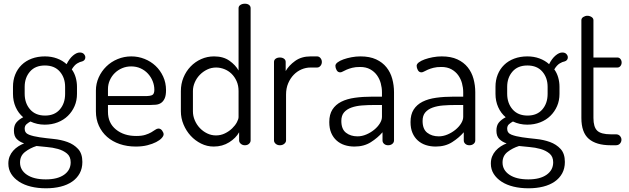

<svg xmlns="http://www.w3.org/2000/svg" viewBox="-20 -783 3390 1035"><path d="M221 -111Q180 -111 144 -128Q133 -122 123 -113.5Q113 -105 113 -89Q113 -66 136 -57Q159 -48 193.5 -43Q228 -38 268.5 -34Q309 -30 343.5 -17.5Q378 -5 401 20Q424 45 424 90Q424 125 409.5 151.5Q395 178 369 196Q343 214 307 223Q271 232 228 232Q184 232 147 223Q110 214 83 196.5Q56 179 40.5 154.5Q25 130 25 99Q25 77 32 60Q39 43 51 29.5Q63 16 78.5 6Q94 -4 110 -10Q86 -18 70.5 -33.5Q55 -49 55 -79Q55 -107 68.5 -123Q82 -139 105 -151Q79 -173 64.5 -205.5Q50 -238 50 -277V-315Q50 -351 62 -381Q74 -411 96.5 -433Q119 -455 151 -467Q183 -479 222 -479Q257 -479 287 -468Q317 -457 339 -437Q354 -467 373.5 -483.5Q393 -500 410 -500Q425 -500 432.5 -491.5Q440 -483 440 -474Q440 -465 435 -459.5Q430 -454 423 -452Q411 -450 396 -441Q381 -432 367 -409Q381 -390 388 -365.5Q395 -341 395 -315V-277Q395 -241 382 -211Q369 -181 346 -158.5Q323 -136 291 -123.5Q259 -111 221 -111ZM331 -315Q331 -364 302.5 -397Q274 -430 222 -430Q170 -430 141.5 -397Q113 -364 113 -315V-278Q113 -227 142 -193.5Q171 -160 223 -160Q274 -160 302.5 -193Q331 -226 331 -277ZM361 92Q361 61 341 44.5Q321 28 292.5 20Q264 12 232.5 9.5Q201 7 177 4Q142 15 115 36Q88 57 88 93Q88 134 125 159Q162 184 227 184Q290 184 325.5 159Q361 134 361 92Z M688 -479Q725 -479 759 -465.5Q793 -452 818.5 -428Q844 -404 859.5 -370.5Q875 -337 875 -297Q875 -268 867.5 -252Q860 -236 848 -228Q836 -220 820 -218.5Q804 -217 788 -217H562V-180Q562 -120 605 -85Q648 -50 714 -50Q744 -50 763 -56Q782 -62 795 -69.5Q808 -77 817 -83.5Q826 -90 834 -90Q846 -90 854 -79Q862 -68 862 -59Q862 -50 851.5 -38.5Q841 -27 821.5 -17Q802 -7 774.5 0Q747 7 712 7Q665 7 625.5 -6.5Q586 -20 557.5 -45Q529 -70 513 -105Q497 -140 497 -183V-295Q497 -332 512 -365.5Q527 -399 553 -424.5Q579 -450 614 -464.5Q649 -479 688 -479ZM762 -265Q792 -265 802 -271.5Q812 -278 812 -299Q812 -323 803 -345.5Q794 -368 777.5 -386Q761 -404 738 -414.5Q715 -425 687 -425Q661 -425 638.5 -415.5Q616 -406 599 -389.5Q582 -373 572 -350.5Q562 -328 562 -303V-265Z M1300 -763Q1314 -763 1322.5 -756.5Q1331 -750 1331 -739V-26Q1331 -16 1322.5 -8Q1314 0 1300 0Q1287 0 1278 -8Q1269 -16 1269 -26V-70Q1252 -39 1215.5 -16Q1179 7 1132 7Q1096 7 1064 -9Q1032 -25 1008 -51Q984 -77 969.5 -111.5Q955 -146 955 -183V-292Q955 -331 969 -365Q983 -399 1007.5 -424.5Q1032 -450 1064.5 -464.5Q1097 -479 1134 -479Q1184 -479 1217 -455.5Q1250 -432 1266 -403V-739Q1266 -750 1276 -756.5Q1286 -763 1300 -763ZM1020 -183Q1020 -158 1030 -134.5Q1040 -111 1057 -93Q1074 -75 1096.5 -64Q1119 -53 1144 -53Q1170 -53 1192.5 -64Q1215 -75 1231.5 -91Q1248 -107 1257 -124Q1266 -141 1266 -152V-292Q1266 -322 1255.5 -345.5Q1245 -369 1228 -385.5Q1211 -402 1189 -410.5Q1167 -419 1145 -419Q1119 -419 1096.5 -408Q1074 -397 1057 -379.5Q1040 -362 1030 -339Q1020 -316 1020 -292Z M1654 -419Q1629 -419 1605.5 -409Q1582 -399 1563.5 -380Q1545 -361 1533.5 -334Q1522 -307 1522 -273V-26Q1522 -16 1512.5 -8Q1503 0 1489 0Q1475 0 1466 -8Q1457 -16 1457 -26V-449Q1457 -460 1466 -466.5Q1475 -473 1489 -473Q1502 -473 1511 -466.5Q1520 -460 1520 -449V-400Q1537 -430 1571 -454.5Q1605 -479 1654 -479H1689Q1700 -479 1707.5 -470Q1715 -461 1715 -449Q1715 -437 1707.5 -428Q1700 -419 1689 -419Z M1923 -479Q1973 -479 2007.5 -463Q2042 -447 2063.5 -420Q2085 -393 2094.5 -358Q2104 -323 2104 -286V-26Q2104 -15 2095 -7.5Q2086 0 2072 0Q2059 0 2050.5 -7.5Q2042 -15 2042 -26V-70Q2016 -40 1979 -16.5Q1942 7 1891 7Q1862 7 1837.5 -1Q1813 -9 1794.5 -25.5Q1776 -42 1765.5 -66.5Q1755 -91 1755 -125Q1755 -166 1772 -192.5Q1789 -219 1819.5 -234.5Q1850 -250 1893 -256Q1936 -262 1988 -262H2039V-286Q2039 -310 2032.5 -334Q2026 -358 2012 -377.5Q1998 -397 1975.5 -409.5Q1953 -422 1921 -422Q1896 -422 1878.5 -417.5Q1861 -413 1848.5 -407.5Q1836 -402 1828 -397.5Q1820 -393 1814 -393Q1801 -393 1794.5 -405Q1788 -417 1788 -428Q1788 -438 1800 -447Q1812 -456 1831.5 -463Q1851 -470 1875 -474.5Q1899 -479 1923 -479ZM2039 -217H1997Q1962 -217 1930.5 -214.5Q1899 -212 1874 -203Q1849 -194 1834.5 -177Q1820 -160 1820 -131Q1820 -87 1845 -67.5Q1870 -48 1907 -48Q1931 -48 1954.5 -58Q1978 -68 1997 -83.5Q2016 -99 2027.5 -117.5Q2039 -136 2039 -153Z M2361 -479Q2411 -479 2445.5 -463Q2480 -447 2501.5 -420Q2523 -393 2532.5 -358Q2542 -323 2542 -286V-26Q2542 -15 2533 -7.5Q2524 0 2510 0Q2497 0 2488.5 -7.5Q2480 -15 2480 -26V-70Q2454 -40 2417 -16.5Q2380 7 2329 7Q2300 7 2275.5 -1Q2251 -9 2232.5 -25.5Q2214 -42 2203.5 -66.5Q2193 -91 2193 -125Q2193 -166 2210 -192.5Q2227 -219 2257.5 -234.5Q2288 -250 2331 -256Q2374 -262 2426 -262H2477V-286Q2477 -310 2470.5 -334Q2464 -358 2450 -377.5Q2436 -397 2413.5 -409.5Q2391 -422 2359 -422Q2334 -422 2316.5 -417.5Q2299 -413 2286.5 -407.5Q2274 -402 2266 -397.5Q2258 -393 2252 -393Q2239 -393 2232.5 -405Q2226 -417 2226 -428Q2226 -438 2238 -447Q2250 -456 2269.5 -463Q2289 -470 2313 -474.5Q2337 -479 2361 -479ZM2477 -217H2435Q2400 -217 2368.5 -214.5Q2337 -212 2312 -203Q2287 -194 2272.5 -177Q2258 -160 2258 -131Q2258 -87 2283 -67.5Q2308 -48 2345 -48Q2369 -48 2392.5 -58Q2416 -68 2435 -83.5Q2454 -99 2465.5 -117.5Q2477 -136 2477 -153Z M2822 -111Q2781 -111 2745 -128Q2734 -122 2724 -113.5Q2714 -105 2714 -89Q2714 -66 2737 -57Q2760 -48 2794.5 -43Q2829 -38 2869.5 -34Q2910 -30 2944.5 -17.5Q2979 -5 3002 20Q3025 45 3025 90Q3025 125 3010.5 151.5Q2996 178 2970 196Q2944 214 2908 223Q2872 232 2829 232Q2785 232 2748 223Q2711 214 2684 196.5Q2657 179 2641.5 154.5Q2626 130 2626 99Q2626 77 2633 60Q2640 43 2652 29.5Q2664 16 2679.5 6Q2695 -4 2711 -10Q2687 -18 2671.5 -33.5Q2656 -49 2656 -79Q2656 -107 2669.5 -123Q2683 -139 2706 -151Q2680 -173 2665.5 -205.5Q2651 -238 2651 -277V-315Q2651 -351 2663 -381Q2675 -411 2697.5 -433Q2720 -455 2752 -467Q2784 -479 2823 -479Q2858 -479 2888 -468Q2918 -457 2940 -437Q2955 -467 2974.5 -483.5Q2994 -500 3011 -500Q3026 -500 3033.5 -491.5Q3041 -483 3041 -474Q3041 -465 3036 -459.5Q3031 -454 3024 -452Q3012 -450 2997 -441Q2982 -432 2968 -409Q2982 -390 2989 -365.5Q2996 -341 2996 -315V-277Q2996 -241 2983 -211Q2970 -181 2947 -158.5Q2924 -136 2892 -123.5Q2860 -111 2822 -111ZM2932 -315Q2932 -364 2903.5 -397Q2875 -430 2823 -430Q2771 -430 2742.5 -397Q2714 -364 2714 -315V-278Q2714 -227 2743 -193.5Q2772 -160 2824 -160Q2875 -160 2903.5 -193Q2932 -226 2932 -277ZM2962 92Q2962 61 2942 44.5Q2922 28 2893.5 20Q2865 12 2833.5 9.5Q2802 7 2778 4Q2743 15 2716 36Q2689 57 2689 93Q2689 134 2726 159Q2763 184 2828 184Q2891 184 2926.5 159Q2962 134 2962 92Z M3179 -147Q3179 -98 3199.5 -78.5Q3220 -59 3272 -59H3300Q3314 -59 3322 -50Q3330 -41 3330 -30Q3330 -18 3322 -9Q3314 0 3300 0H3272Q3194 0 3154 -34.5Q3114 -69 3114 -147V-674Q3114 -685 3124.5 -691.5Q3135 -698 3146 -698Q3158 -698 3168.5 -691.5Q3179 -685 3179 -674V-473H3308Q3318 -473 3324.5 -465Q3331 -457 3331 -446Q3331 -435 3324.5 -427Q3318 -419 3308 -419H3179Z"/></svg>

Font: Dosis
Style: Book
Weight: 400
Designer: EdgarTolentino, PabloImpallari, IginoMarini
Foundry: EdgarTolentino, PabloImpallari, IginoMarini
Version: Version 1.007